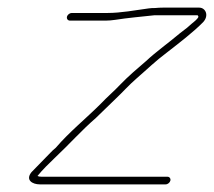

<svg xmlns="http://www.w3.org/2000/svg" viewBox="-20 -492 560 503"><path d="M163.1 -438H257.1C264.5 -438 272.6 -438.7 281.6 -440C314.3 -445.2 350.6 -448.3 384.4 -452H497.4C498 -452 498.8 -451 499.7 -449C500.9 -444.5 487.2 -434 482.3 -430C476.2 -424 466 -415.7 451.5 -405C424.4 -381.9 388.2 -356.1 362.6 -332C339.3 -312 316.1 -292.3 295.6 -271C277.6 -251.9 261.7 -239 243.8 -220C205.4 -181.6 161.8 -146.6 126.2 -105C120.5 -100.3 115.8 -96 112.2 -92C97.5 -76.4 77.1 -56.5 62.5 -41C45.8 -20.2 65.1 -9 84.1 -9H414.1C419.4 -9 425.2 -13.7 426.4 -19C427.6 -24.3 424 -29 418.7 -29H88.7C84 -29 80.5 -29.7 78.2 -31C90.3 -46.1 109.9 -65.5 124.2 -79C161.9 -114.4 192.4 -149.3 231.2 -183C248.1 -198.9 265.9 -217.1 282.8 -233C301.3 -250.4 317.9 -269.4 338.3 -287C364.6 -309.6 387 -331.9 416.7 -354C449.3 -379.4 486.2 -407.5 512.2 -434C528.5 -451.6 518.3 -472 502 -472H406C400 -472 393.6 -471.7 386.7 -471C380.1 -471 374.3 -470.7 369.5 -470C334.9 -465.2 296.2 -458 261.7 -458H167.7C162.5 -458 156.6 -453.3 155.4 -448C154.2 -442.7 157.8 -438 163.1 -438Z"/></svg>

Font: HoneyBee
Style: UltLitIt
Weight: 100
Foundry: Cannot Into Space Fonts
Version: Version 0.89